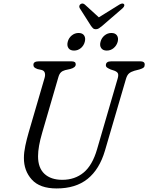

<svg xmlns="http://www.w3.org/2000/svg" viewBox="-20 -1045 834 1080"><path d="M526 -205.5 641.5 -602Q647 -620 644 -630.2Q641 -640.5 623 -647.5L603 -654Q589 -660 582.2 -665Q575.5 -670 575.5 -678.5Q576 -700 605.5 -700H770Q794 -700 794 -682Q794 -671 788.5 -665.5Q783 -660 765 -654.5L736 -647Q717 -641.5 706 -632.2Q695 -623 688.5 -601L570.5 -198Q539.5 -92.5 472.8 -38.8Q406 15 298.5 15Q204 15 159 -34.8Q114 -84.5 114.5 -157Q114.5 -188 122.5 -225.5Q130.5 -263 141 -299L231 -607.5Q235.5 -623 232 -635.2Q228.5 -647.5 214 -651.5L191 -656.5Q177.5 -661.5 172.5 -666.8Q167.5 -672 168 -681Q168 -700 199 -700H382.5Q406.5 -700 406 -683Q406 -665 375.5 -657L346.5 -650.5Q331.5 -646.5 322.5 -637.8Q313.5 -629 308.5 -611.5L217.5 -299Q194 -219.5 194 -166Q194 -100.5 230.2 -67Q266.5 -33.5 330.5 -33.5Q401 -33.5 450.5 -74.5Q500 -115.5 526 -205.5ZM396.5 -760.5Q374.5 -760.5 365 -774.5Q355.5 -788.5 361 -810Q366.5 -831.5 383.5 -845.5Q400.5 -859.5 422 -859.5Q444 -859.5 453.2 -845.5Q462.5 -831.5 457 -810Q451.5 -788.5 434.8 -774.5Q418 -760.5 396.5 -760.5ZM580.5 -760.5Q559 -760.5 549.2 -774.5Q539.5 -788.5 545.5 -810Q551 -831.5 568 -845.5Q585 -859.5 606.5 -859.5Q628.5 -859.5 638 -845.5Q647.5 -831.5 642 -810Q636 -788.5 619.2 -774.5Q602.5 -760.5 580.5 -760.5ZM555.5 -900Q545 -891 536.8 -885.8Q528.5 -880.5 519 -880.5Q509 -880.5 503.5 -885.8Q498 -891 491.5 -900L428.5 -999Q424.5 -1006 426.5 -1012.5Q428.5 -1019 433.5 -1022Q445 -1029.5 457 -1019.5L536 -947.5L652 -1019.5Q669.5 -1029.5 677 -1022Q680.5 -1019 679 -1012.5Q677.5 -1006 670 -999Z"/></svg>

Font: Fraunces 9pt SuperSoft Light
Style: Italic
Weight: 300
Italic angle: -16°
Version: Version 1.000;[b76b70a41]